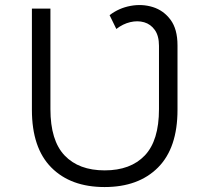

<svg xmlns="http://www.w3.org/2000/svg" viewBox="-20 -734 823 760"><path d="M393.9 6.4Q259.8 6.4 183.1 -71Q106.3 -148.4 106.3 -299.2V-700H179.6V-301.9Q179.6 -177.8 235.7 -118.7Q291.9 -59.6 394.4 -59.6Q497 -59.6 553.2 -118.7Q609.3 -177.8 609.3 -301.9V-552.6Q609.3 -592.1 592.9 -615.2Q576.5 -638.3 550.8 -645.8Q525 -653.3 495.7 -646.4Q466.4 -639.5 440.5 -619.3L413.8 -674Q450.7 -702.2 496.7 -710.7Q542.6 -719.2 585.1 -706Q627.6 -692.7 655.1 -655.7Q682.6 -618.6 682.6 -554.8V-299.2Q682.6 -148.4 605.5 -71Q528.5 6.4 393.9 6.4Z"/></svg>

Font: Montserrat Alternates Thin
Style: Regular
Weight: 100
Designer: Julieta Ulanovsky
Foundry: Julieta Ulanovsky
Version: Version 9.000